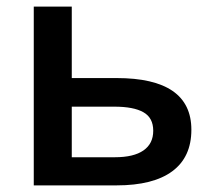

<svg xmlns="http://www.w3.org/2000/svg" viewBox="-20 -560 643 580"><path d="M196.8 -540V-324.2H332Q558.1 -324.2 558.1 -168Q558.1 -85.4 500.5 -42.7Q442.9 0 332 0H82V-540ZM325.2 -237.8H196.8V-85H327.1Q383.8 -85 413.3 -105.5Q442.9 -126 442.9 -165Q442.9 -204.1 413.3 -220.9Q383.8 -237.8 325.2 -237.8Z"/></svg>

Font: Open Sans
Style: SemiBold
Weight: 600
Foundry: Ascender Corporation
Version: Version 1.10